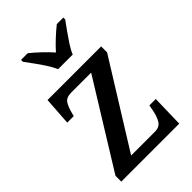

<svg xmlns="http://www.w3.org/2000/svg" viewBox="-229 -851 937 937"><g transform="rotate(-45 239.5 -383.0)"><path d="M31 0V-40L303 -480H166Q132 -480 119 -461Q106 -442 96 -402L93 -390H48L58 -536H428V-495L155 -56H319Q351 -56 365 -78.5Q379 -101 386 -139L391 -166H435L431 0ZM201 -606Q191 -629 174 -655.5Q157 -682 138 -708Q119 -734 105 -753V-766H151Q175 -747 202.5 -721Q230 -695 251 -671Q272 -695 300 -721Q328 -747 352 -766H397V-753Q383 -734 364.5 -708Q346 -682 328.5 -655.5Q311 -629 302 -606Z"/></g></svg>

Font: Noto Serif Bengali SemiCondensed Medium
Style: Regular
Weight: 500
Width: 4
Designer: Juan Bruce, Universal Thirst, Indian Type Foundry and the Monotype Design Team.
Foundry: Monotype Imaging Inc.
Version: Version 2.003; ttfautohint (v1.8.4.7-5d5b)